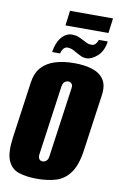

<svg xmlns="http://www.w3.org/2000/svg" viewBox="-96 -911 611 976"><g transform="rotate(10 210.0 -423.0)"><path d="M166 12Q111 12 72 -1Q33 -14 16 -54Q-1 -94 10 -173L51 -465Q58 -515 85 -544.5Q112 -574 155 -587Q198 -600 252 -600Q307 -600 346.5 -587Q386 -574 405.5 -544.5Q425 -515 418 -465L377 -174Q366 -94 336.5 -54Q307 -14 264 -1Q221 12 166 12ZM179 -80Q184 -80 190.5 -82.5Q197 -85 202.5 -92Q208 -99 209 -110L260 -473Q262 -485 258 -491.5Q254 -498 248.5 -500.5Q243 -503 238 -503Q233 -503 226.5 -500.5Q220 -498 215 -491.5Q210 -485 208 -473L157 -110Q156 -99 159.5 -92Q163 -85 168.5 -82.5Q174 -80 179 -80ZM308 -635Q291 -635 277 -642Q263 -649 250 -656Q239 -663 228 -667.5Q217 -672 205 -672Q192 -672 183.5 -661.5Q175 -651 172 -636H131Q137 -683 160.5 -712Q184 -741 216 -741Q234 -741 248 -735.5Q262 -730 275 -723Q286 -717 297 -712Q308 -707 319 -707Q335 -707 342.5 -716.5Q350 -726 354 -738H400Q393 -687 363.5 -661Q334 -635 308 -635ZM174 -781 184 -858H406L396 -781Z"/></g></svg>

Font: Alumni Sans Thin Black
Style: Italic
Weight: 900
Italic angle: -8°
Version: Version 1.016